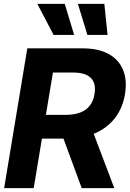

<svg xmlns="http://www.w3.org/2000/svg" viewBox="-20 -979 674 999"><path d="M1.5 0 122.1 -727.5H409.2Q492.2 -727.5 545.4 -698Q598.6 -668.5 620.4 -615.2Q642.1 -562 630.4 -489.7Q618.7 -417.5 578.6 -365.5Q538.6 -313.5 474.6 -285.6Q410.6 -257.8 327.1 -257.8H134.8L156.2 -381.3H323.2Q367.2 -381.8 398.2 -393.8Q429.2 -405.8 447.8 -429.9Q466.3 -454.1 471.7 -489.7Q481 -544.4 453.1 -573Q425.3 -601.6 358.9 -601.6H255.4L155.3 0ZM405.3 0 283.2 -331.1H449.2L574.7 0ZM258.8 -797.4 174.3 -959H316.9L365.7 -797.4ZM434.6 -797.4 385.3 -959H522.9L539.6 -797.4Z"/></svg>

Font: Inter Tight
Style: Bold Italic
Weight: 700
Italic angle: -9.39999°
Designer: Rasmus Andersson
Foundry: rsms
Version: Version 3.004